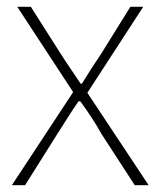

<svg xmlns="http://www.w3.org/2000/svg" viewBox="-20 -547 474 567"><path d="M15 0 196 -275 31 -527H71L160 -387Q174 -365 188.5 -344Q203 -323 218 -300H222Q236 -323 249.5 -344Q263 -365 278 -387L365 -527H403L238 -273L419 0H378L280 -151Q266 -176 250 -200.5Q234 -225 217 -248H212Q196 -225 180.5 -200.5Q165 -176 149 -151L54 0Z"/></svg>

Font: Noto Sans KR Thin
Style: Regular
Weight: 100
Designer: Ryoko NISHIZUKA 西塚涼子 (kana, bopomofo & ideographs); Paul D. Hunt (Latin, Greek & Cyrillic); Sandoll Communications 산돌커뮤니
Foundry: Adobe
Version: Version 2.004-H2;hotconv 1.0.118;makeotfexe 2.5.65603